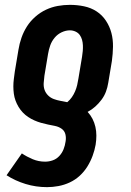

<svg xmlns="http://www.w3.org/2000/svg" viewBox="-20 -558 540 791"><path d="M174 213Q128 213 85.5 200Q43 187 7 164L70 74Q91 88 115 98Q139 108 166 108Q182 108 197.5 102.5Q213 97 224.5 84.5Q236 72 242 56.5Q248 41 250 26Q253 10 249.5 -4.5Q246 -19 234 -27.5Q222 -36 207 -39Q192 -42 177.5 -45Q163 -48 149 -52Q135 -56 121.5 -62Q108 -68 96 -76Q84 -84 74 -94.5Q64 -105 56.5 -117.5Q49 -130 44 -143.5Q39 -157 37 -172Q35 -187 35 -202Q35 -217 37 -232.5Q39 -248 41 -263L56 -353Q60 -378 68.5 -402.5Q77 -427 91 -449Q105 -471 125.5 -489Q146 -507 169.5 -518Q193 -529 218 -533.5Q243 -538 268 -538Q298 -538 326.5 -532Q355 -526 378 -511Q401 -496 416.5 -472.5Q432 -449 439 -422Q446 -395 445.5 -365.5Q445 -336 441 -307L426 -217Q423 -198 416.5 -180.5Q410 -163 398.5 -147.5Q387 -132 372.5 -119Q358 -106 341 -97Q353 -84 361 -68.5Q369 -53 373 -35.5Q377 -18 377 0.5Q377 19 374 38Q370 61 361.5 84Q353 107 340 128Q327 149 308.5 166Q290 183 267.5 193.5Q245 204 221 208.5Q197 213 174 213ZM257 -137Q268 -146 276 -157.5Q284 -169 289.5 -182Q295 -195 298 -208Q301 -221 303 -234L318 -324Q320 -336 321 -348Q322 -360 321.5 -371.5Q321 -383 318 -394Q315 -405 308.5 -414Q302 -423 291 -428Q280 -433 268 -433Q251 -433 234 -425Q217 -417 205 -402.5Q193 -388 187 -371Q181 -354 178 -336L163 -246Q161 -231 160 -216Q159 -201 163.5 -188Q168 -175 178 -165Q188 -155 201.5 -150Q215 -145 229 -142.5Q243 -140 257 -137Z"/></svg>

Font: Iosevka Slab Extrabold
Style: Italic
Weight: 800
Italic angle: -9°
Monospace: yes
Designer: Belleve Invis
Foundry: Belleve Invis
Version: Version 11.1.0; ttfautohint (v1.8.3)